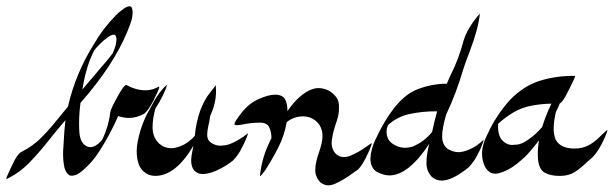

<svg xmlns="http://www.w3.org/2000/svg" viewBox="-54 -542 1909 597"><path d="M-33.2 14.6H-33.7Q-34.2 14.6 -34.2 13.7Q-34.2 8.8 -23.9 -11.7L-21 -18.6L-16.1 -28.3Q-1 -62.5 12.7 -69.8Q48.3 -87.4 75.7 -115.2Q103 -143.1 127.4 -174.3L157.2 -210.4Q181.2 -314.5 238.3 -405.3Q266.1 -453.6 305.7 -493.7V-494.1Q316.4 -504.9 331.5 -515.6Q341.8 -522.5 349.1 -522.5Q358.4 -522.5 358.4 -502Q358.4 -492.2 355 -479.5Q351.6 -466.8 341.8 -443.4Q297.9 -337.4 196.3 -222.2Q191.9 -189.9 191.9 -158.2Q191.9 -143.6 192.9 -128.9Q195.8 -97.2 215.3 -87.4Q220.7 -84.5 227.1 -84.5Q241.7 -84.5 259.3 -102.1Q263.7 -106.4 266.1 -112.3Q284.2 -151.4 289.1 -193.8Q290 -202.6 311.5 -241.7Q331.5 -277.8 338.4 -277.8H338.9Q369.1 -261.2 398.4 -261.2Q420.4 -261.2 440.4 -272.9H441.4Q441.4 -270.5 439 -263.7Q434.6 -252.4 430.4 -244.6Q426.3 -236.8 423.3 -229.5Q406.2 -197.3 394.5 -188.5Q371.1 -175.3 346.7 -175.3Q330.6 -175.3 313.5 -181.2Q287.1 -120.6 252 -67.4Q231.4 -35.6 201.7 -10.7Q184.1 4.4 168.9 4.4Q154.3 4.4 146.5 -20Q142.1 -41.5 142.1 -63.5Q142.1 -74.2 143.1 -85.4L144 -99.6Q145.5 -134.3 149.4 -168.5Q118.7 -132.3 99.1 -107.4Q70.8 -71.3 39.1 -38.1Q7.3 -4.9 -33.2 14.6ZM202.1 -263.7 258.8 -330.6Q278.3 -352.1 295.9 -375.5Q295.9 -376 296.4 -376L297.4 -378.9L300.8 -386.7Q308.1 -405.3 308.1 -419.9Q308.1 -434.1 299.3 -434.1Q292 -434.1 280.5 -425.8Q269 -417.5 256.8 -405.3Q244.6 -393.1 238.3 -384.3H238.8Q238.8 -383.8 237.3 -381.8Q235.8 -379.9 235.4 -378.4L225.6 -356Q210 -314 202.1 -263.7Z M428.7 4.9Q408.2 4.9 393.1 -8.3Q371.1 -27.3 371.1 -71.8Q371.1 -86.4 374 -101.1Q385.3 -158.2 411.6 -202.6Q438 -255.4 464.4 -277.8H464.8Q464.8 -273.4 458.5 -258.8L452.1 -244.6Q440.4 -221.2 429.2 -204.6Q420.4 -172.9 420.4 -146.5Q420.4 -113.8 441.9 -94.7Q457.5 -81.1 479.5 -81.1L486.3 -81.5Q525.4 -88.9 551.8 -120.1Q555.2 -159.7 568.4 -197.8Q582.5 -233.9 597.7 -252Q600.1 -254.9 603.3 -259.3Q606.4 -263.7 609.9 -267.6Q616.7 -276.4 616.7 -276.9Q617.7 -267.6 617.7 -258.3Q617.7 -219.7 599.6 -182.1Q597.2 -163.1 594.7 -154.8Q590.3 -135.7 590.3 -122.1Q590.3 -108.9 599.1 -100.6Q613.8 -88.9 631.8 -88.9Q634.8 -88.9 647.5 -90.6Q660.2 -92.3 681.2 -103.8Q702.1 -115.2 716.3 -127.4H716.8Q716.8 -123 710.4 -108.4L704.1 -94.2L699.7 -85.9Q688.5 -61 670.4 -43Q658.2 -32.2 633.3 -18.6Q601.1 -1 576.2 -1Q555.7 -1 545.4 -18.6Q540.5 -29.8 540.5 -42Q540.5 -56.6 544.9 -76.2L547.4 -88.9Q492.2 4.9 428.7 4.9Z M966.8 34.2Q953.1 34.2 941.4 24.4Q926.3 7.8 926.3 -12.7Q926.3 -37.1 939 -71.8Q948.7 -100.6 948.7 -118.7Q948.7 -149.4 926.8 -167Q910.2 -180.2 888.7 -180.2Q859.4 -180.2 837.4 -162.1Q830.6 -121.6 812 -84.7Q793.5 -47.9 770 -11.7Q757.8 5.4 754.9 5.4Q754.4 5.4 754.4 3.9Q760.3 -55.7 790 -112.3Q790 -131.8 783.2 -146.2Q776.4 -160.6 753.9 -160.6Q728 -160.6 702.1 -155.3Q689.9 -152.8 683.1 -152.8Q674.8 -152.8 674.8 -156.2Q674.8 -162.6 697 -191.2Q719.2 -219.7 748 -232.9Q779.8 -247.6 801.3 -247.6Q825.7 -247.6 833.5 -231.4Q839.8 -217.8 839.8 -196.3Q877 -251 918 -265.1Q927.2 -268.1 936.5 -268.1Q952.6 -268.1 969.2 -259.8Q1000 -240.7 1000 -213.4Q1000 -212.4 999.8 -197.5Q999.5 -182.6 988.3 -151.4Q979 -123 977.1 -98.6Q977.5 -74.7 992.2 -62Q1002 -53.7 1015.6 -53.7Q1022.9 -53.7 1031.2 -56.2Q1060.1 -67.4 1085 -85.9Q1101.1 -97.2 1102.1 -97.2Q1102.1 -92.8 1095.7 -77.6Q1093.3 -72.8 1091.8 -68.8Q1071.8 -23.9 1055.7 -12.2Q1049.8 -8.8 1042 -2.9Q1019 14.6 990.2 28.3Q978 34.2 966.8 34.2Z M1318.4 19.5Q1302.2 19.5 1288.6 7.8Q1272 -9.8 1272 -34.7Q1272 -62 1280.3 -92.3L1280.8 -94.7Q1215.3 3.4 1157.2 3.4Q1138.7 3.4 1118.7 -7.3Q1098.6 -18.1 1097.7 -47.9Q1099.1 -78.1 1112.8 -106.9Q1168.9 -227.5 1233.4 -259.8Q1282.2 -281.7 1335.4 -281.7Q1341.3 -296.4 1348.1 -310.5Q1373.5 -361.3 1387.7 -416.5Q1395.5 -443.4 1418.5 -475.6L1431.2 -491.7Q1437 -499 1437.5 -499Q1438 -499 1438 -498.5Q1433.6 -453.6 1406.2 -381.3Q1392.1 -345.2 1386.2 -325.7Q1365.2 -253.4 1333 -185.1Q1332.5 -184.1 1332.5 -182.6Q1320.8 -143.6 1320.8 -117.2Q1320.8 -92.3 1338.4 -78.6Q1355.5 -68.8 1372.6 -68.8Q1384.8 -68.8 1405.8 -77.4Q1426.8 -85.9 1449.2 -106.9L1449.7 -107.4V-106.4Q1449.7 -105.5 1447.3 -98.1L1439.9 -79.1L1437.5 -73.7Q1435.1 -70.3 1433.1 -65.9Q1421.9 -41 1403.8 -22.5Q1390.6 -10.7 1370.1 2Q1341.3 19.5 1318.4 19.5ZM1205.6 -82.5Q1216.3 -82.5 1228 -85.9Q1264.6 -100.6 1289.6 -131.8Q1296.4 -164.1 1305.2 -195.8H1296.9Q1261.2 -195.8 1221.7 -188Q1182.1 -180.2 1152.3 -152.8Q1147.9 -141.6 1147.9 -132.3Q1147.9 -112.8 1160.2 -100.1Q1181.2 -82.5 1205.6 -82.5Z M1689.5 4.9H1684.6Q1658.7 4.9 1640.1 -4.9Q1618.2 -16.6 1618.2 -61.5Q1618.2 -84 1622.1 -106Q1607.9 -86.9 1592.8 -69.8Q1580.6 -54.7 1553.2 -32.7Q1525.9 -10.7 1497.1 -3.4Q1491.2 -2 1485.8 -2Q1465.3 -2 1453.1 -25.4Q1444.8 -44.4 1444.8 -63.5Q1444.8 -92.3 1462.4 -126Q1489.3 -184.6 1532.7 -232.4Q1575.2 -275.4 1624.5 -290.8Q1673.8 -306.2 1731 -306.2H1734.4V-305.7Q1734.4 -301.8 1717.8 -268.6L1710.9 -255.4Q1696.8 -225.6 1686.5 -220.2Q1681.2 -206.5 1674.3 -193.4Q1667.5 -162.6 1667.5 -141.1Q1667.5 -123.5 1673.8 -107.9Q1688.5 -80.1 1732.4 -80.1Q1744.1 -80.1 1754.9 -82.5Q1784.2 -88.9 1814.5 -120.1Q1832.5 -137.7 1834.5 -137.7V-137.2Q1834.5 -132.8 1828.1 -118.2Q1825.7 -113.3 1824.2 -109.4Q1807.6 -72.3 1788.1 -52.7L1768.6 -35.6Q1751.5 -19 1733.4 -7.3Q1715.3 4.4 1689.5 4.9ZM1539.1 -91.3Q1541.5 -91.3 1554.9 -92.5Q1568.4 -93.8 1589.4 -108.4Q1613.3 -125 1631.8 -147Q1643.6 -185.1 1660.6 -219.7Q1629.9 -219.2 1599.6 -213.6Q1569.3 -208 1543.2 -192.9Q1517.1 -177.7 1495.1 -157.2Q1494.6 -152.8 1494.6 -147.9Q1494.6 -126.5 1502.9 -111.8Q1517.6 -91.3 1539.1 -91.3Z"/></svg>

Font: Terrible Cursive
Style: Regular
Weight: 400
Designer: GGBotNet
Foundry: GGBotNet
Version: 1.00